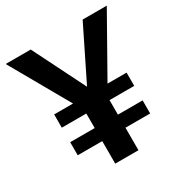

<svg xmlns="http://www.w3.org/2000/svg" viewBox="-160 -794 874 916"><g transform="rotate(-30 276.5 -336.5)"><path d="M372 -349H477V-276H341V-196H477V-124H341V0H213V-124H78V-196H213V-276H78V-349H182L-2 -673H136L280 -385L422 -673H555Z"/></g></svg>

Font: Fira Sans Medium
Style: Regular
Weight: 500
Designer: bBox Type GmbH & Carrois Corporate GbR & Edenspiekermann AG
Foundry: bBox Type GmbH & Carrois Corporate GbR & Edenspiekermann AG
Version: Version 4.301